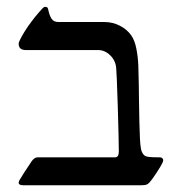

<svg xmlns="http://www.w3.org/2000/svg" viewBox="-20 -548 535 568"><path d="M74.2 -71.8Q82.5 -82.5 90.8 -82.5H320.3Q331.5 -82.5 331.5 -99.6Q331.5 -132.3 328.4 -233.6Q325.2 -335 323.7 -347.2Q321.8 -369.1 305.9 -384.5Q290 -399.9 270.5 -399.9H56.6Q35.2 -399.9 35.2 -418.5Q35.2 -423.8 43.7 -439.2Q52.2 -454.6 63 -470.2Q73.7 -485.4 83.3 -497.3Q92.8 -509.3 105 -522.5Q108.4 -525.9 110.4 -526.9Q112.3 -527.8 112.8 -527.8Q117.2 -527.8 119.4 -526.4Q121.6 -524.9 122.6 -520Q126 -502.9 132.3 -492.9Q138.7 -482.9 152.3 -482.9H288.1Q313.5 -482.9 334.7 -471.9Q356 -460.9 368.2 -443.4Q378.4 -429.2 383.3 -404.5Q388.2 -379.9 389.2 -354Q390.1 -328.6 390.6 -297.9Q391.1 -267.1 391.1 -254.9Q392.1 -178.2 394 -137.7Q395 -118.7 397 -107.9Q398.9 -97.2 405.8 -89.4Q410.2 -85 420.7 -83.7Q431.2 -82.5 454.1 -82.5Q457 -82.5 460 -80.1Q462.9 -77.6 462.9 -73.7Q462.9 -71.8 460.9 -66.9Q457 -58.1 442.6 -36.1Q428.2 -14.2 421.9 -7.8Q417 -2.9 412.6 -1.5Q408.2 0 398.4 0H48.3Q35.2 0 35.2 -7.8Q35.2 -8.8 36.6 -13.2Q45.9 -29.8 74.2 -71.8Z"/></svg>

Font: David Libre
Style: Regular
Weight: 400
Version: Version 1.000